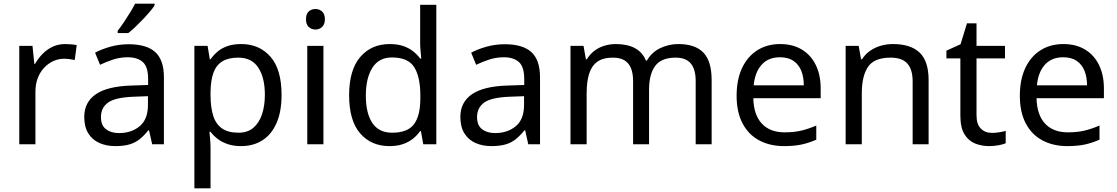

<svg xmlns="http://www.w3.org/2000/svg" viewBox="-20 -786 6085 1046"><path d="M335 -546Q350 -546 367.5 -544.5Q385 -543 398 -540L387 -459Q374 -462 358.5 -464Q343 -466 329 -466Q298 -466 270 -453Q242 -440 220 -416.5Q198 -393 185.5 -360Q173 -327 173 -286V0H85V-536H157L167 -438H171Q188 -468 212 -492.5Q236 -517 267 -531.5Q298 -546 335 -546Z M681 -545Q779 -545 826 -502Q873 -459 873 -365V0H809L792 -76H788Q765 -47 740.5 -27.5Q716 -8 684.5 1Q653 10 608 10Q560 10 521.5 -7Q483 -24 461 -59.5Q439 -95 439 -149Q439 -229 502 -272.5Q565 -316 696 -320L787 -323V-355Q787 -422 758 -448Q729 -474 676 -474Q634 -474 596 -461.5Q558 -449 525 -433L498 -499Q533 -518 581 -531.5Q629 -545 681 -545ZM707 -259Q607 -255 568.5 -227Q530 -199 530 -148Q530 -103 557.5 -82Q585 -61 628 -61Q696 -61 741 -98.5Q786 -136 786 -214V-262ZM822 -756Q813 -742 796 -722Q779 -702 758.5 -680.5Q738 -659 717.5 -639.5Q697 -620 679 -606H621V-618Q636 -637 653.5 -663Q671 -689 688 -716.5Q705 -744 716 -766H822Z M1294 -546Q1393 -546 1453.5 -477Q1514 -408 1514 -269Q1514 -178 1486.5 -115.5Q1459 -53 1409.5 -21.5Q1360 10 1293 10Q1252 10 1220 -1Q1188 -12 1165.5 -29.5Q1143 -47 1127 -68H1121Q1123 -51 1125 -25Q1127 1 1127 20V240H1039V-536H1111L1123 -463H1127Q1143 -486 1165.5 -505Q1188 -524 1219.5 -535Q1251 -546 1294 -546ZM1278 -472Q1224 -472 1191 -451.5Q1158 -431 1143 -390Q1128 -349 1127 -286V-269Q1127 -203 1141 -157Q1155 -111 1188.5 -87Q1222 -63 1280 -63Q1329 -63 1360.5 -90Q1392 -117 1407.5 -163.5Q1423 -210 1423 -270Q1423 -362 1387.5 -417Q1352 -472 1278 -472Z M1742 -536V0H1654V-536ZM1699 -737Q1719 -737 1734.5 -723.5Q1750 -710 1750 -681Q1750 -653 1734.5 -639Q1719 -625 1699 -625Q1677 -625 1662 -639Q1647 -653 1647 -681Q1647 -710 1662 -723.5Q1677 -737 1699 -737Z M2102 10Q2002 10 1942 -59.5Q1882 -129 1882 -267Q1882 -405 1942.5 -475.5Q2003 -546 2103 -546Q2145 -546 2176 -535.5Q2207 -525 2230 -507Q2253 -489 2269 -467H2275Q2274 -480 2271.5 -505.5Q2269 -531 2269 -546V-760H2357V0H2286L2273 -72H2269Q2253 -49 2230 -30.5Q2207 -12 2175.5 -1Q2144 10 2102 10ZM2116 -63Q2201 -63 2235.5 -109.5Q2270 -156 2270 -250V-266Q2270 -366 2237 -419.5Q2204 -473 2115 -473Q2044 -473 2008.5 -416.5Q1973 -360 1973 -265Q1973 -169 2008.5 -116Q2044 -63 2116 -63Z M2730 -545Q2828 -545 2875 -502Q2922 -459 2922 -365V0H2858L2841 -76H2837Q2814 -47 2789.5 -27.5Q2765 -8 2733.5 1Q2702 10 2657 10Q2609 10 2570.5 -7Q2532 -24 2510 -59.5Q2488 -95 2488 -149Q2488 -229 2551 -272.5Q2614 -316 2745 -320L2836 -323V-355Q2836 -422 2807 -448Q2778 -474 2725 -474Q2683 -474 2645 -461.5Q2607 -449 2574 -433L2547 -499Q2582 -518 2630 -531.5Q2678 -545 2730 -545ZM2756 -259Q2656 -255 2617.5 -227Q2579 -199 2579 -148Q2579 -103 2606.5 -82Q2634 -61 2677 -61Q2745 -61 2790 -98.5Q2835 -136 2835 -214V-262Z M3676 -546Q3767 -546 3812 -499.5Q3857 -453 3857 -349V0H3770V-345Q3770 -408 3743.5 -440Q3717 -472 3661 -472Q3583 -472 3549.5 -427Q3516 -382 3516 -296V0H3429V-345Q3429 -387 3417 -415.5Q3405 -444 3381 -458Q3357 -472 3319 -472Q3265 -472 3234 -449.5Q3203 -427 3189.5 -384Q3176 -341 3176 -278V0H3088V-536H3159L3172 -463H3177Q3194 -491 3218.5 -509.5Q3243 -528 3273 -537Q3303 -546 3335 -546Q3397 -546 3438.5 -524Q3480 -502 3499 -456H3504Q3531 -502 3577.5 -524Q3624 -546 3676 -546Z M4230 -546Q4299 -546 4348.5 -516Q4398 -486 4424.5 -431.5Q4451 -377 4451 -304V-251H4084Q4086 -160 4130.5 -112.5Q4175 -65 4255 -65Q4306 -65 4345.5 -74.5Q4385 -84 4427 -102V-25Q4386 -7 4346 1.5Q4306 10 4251 10Q4175 10 4116.5 -21Q4058 -52 4025.5 -113.5Q3993 -175 3993 -264Q3993 -352 4022.5 -415Q4052 -478 4105.5 -512Q4159 -546 4230 -546ZM4229 -474Q4166 -474 4129.5 -433.5Q4093 -393 4086 -321H4359Q4359 -367 4345 -401Q4331 -435 4302.5 -454.5Q4274 -474 4229 -474Z M4845 -546Q4941 -546 4990 -499.5Q5039 -453 5039 -349V0H4952V-343Q4952 -408 4923 -440Q4894 -472 4832 -472Q4743 -472 4709 -422Q4675 -372 4675 -278V0H4587V-536H4658L4671 -463H4676Q4694 -491 4720.5 -509.5Q4747 -528 4779 -537Q4811 -546 4845 -546Z M5384 -62Q5404 -62 5425 -65.5Q5446 -69 5459 -73V-6Q5445 1 5419 5.5Q5393 10 5369 10Q5327 10 5291.5 -4.5Q5256 -19 5234 -55Q5212 -91 5212 -156V-468H5136V-510L5213 -545L5248 -659H5300V-536H5455V-468H5300V-158Q5300 -109 5323.5 -85.5Q5347 -62 5384 -62Z M5773 -546Q5842 -546 5891.5 -516Q5941 -486 5967.5 -431.5Q5994 -377 5994 -304V-251H5627Q5629 -160 5673.5 -112.5Q5718 -65 5798 -65Q5849 -65 5888.5 -74.5Q5928 -84 5970 -102V-25Q5929 -7 5889 1.5Q5849 10 5794 10Q5718 10 5659.5 -21Q5601 -52 5568.5 -113.5Q5536 -175 5536 -264Q5536 -352 5565.5 -415Q5595 -478 5648.5 -512Q5702 -546 5773 -546ZM5772 -474Q5709 -474 5672.5 -433.5Q5636 -393 5629 -321H5902Q5902 -367 5888 -401Q5874 -435 5845.5 -454.5Q5817 -474 5772 -474Z"/></svg>

Font: Noto Sans Sinhala
Style: Regular
Weight: 400
Designer: Jelle Bosma - Monotype Design Team
Foundry: Monotype Imaging Inc.
Version: Version 2.006